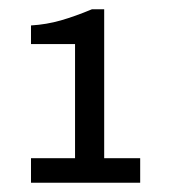

<svg xmlns="http://www.w3.org/2000/svg" viewBox="-20 -817 376 415"><path d="M47 -422V-475H142.2V-721.8H47V-762Q80.5 -764 111.5 -772.9Q142.5 -781.8 178.8 -797H205.2V-475H283V-422Z"/></svg>

Font: Chivo Medium
Style: Regular
Weight: 500
Designer: Hector Gatti
Foundry: Omnibus-Type
Version: Version 2.002